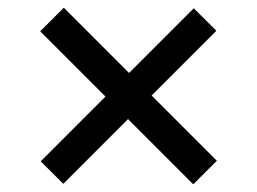

<svg xmlns="http://www.w3.org/2000/svg" viewBox="-20 -574 660 493"><path d="M143.8 -554.2 536.8 -161.2 476.2 -100.7 83.2 -493.7ZM84.5 -159.8 477.5 -552.8 535.5 -495 142.5 -102Z"/></svg>

Font: Monaspace Neon Var ExtraLight
Style: Regular
Weight: 200
Designer: Riley Cran and the Lettermatic Team
Version: Version 1.200 (Monaspace Neon Var)